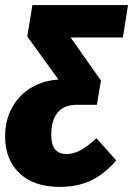

<svg xmlns="http://www.w3.org/2000/svg" viewBox="-22 -715 522 753"><path d="M460 -568H255L374 -399L358 -305L359 -304H280Q229 -304 204 -273.5Q179 -243 179 -186Q179 -111 238 -111Q267 -111 294.5 -126Q322 -141 356 -173L434 -86Q391 -35 337.5 -8.5Q284 18 212 18Q111 18 54.5 -35.5Q-2 -89 -2 -180Q-2 -243 25 -292.5Q52 -342 99.5 -370.5Q147 -399 207 -403L85 -572L105 -695H480Z"/></svg>

Font: Fira Sans Extra Condensed ExtraBold
Style: Italic
Weight: 800
Width: 3
Italic angle: -8°
Designer: Carrois Corporate & Edenspiekermann AG
Foundry: Carrois Corporate GbR & Edenspiekermann AG
Version: Version 4.203